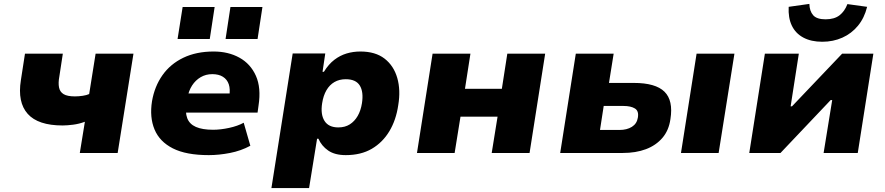

<svg xmlns="http://www.w3.org/2000/svg" viewBox="-20 -784 4535 984"><path d="M389 0 415 -160Q386 -149 355 -145Q324 -141 301 -141Q175 -141 122 -200.5Q69 -260 87 -373L108 -509H302L284 -391Q278 -359 282.5 -336Q287 -313 306 -301.5Q325 -290 364 -290Q383 -290 403.5 -293Q424 -296 437 -302L470 -509H664L583 0Z M1050 11Q934 11 866 -23.5Q798 -58 772 -120.5Q746 -183 759 -265Q772 -341 812.5 -398.5Q853 -456 919.5 -488Q986 -520 1075 -520Q1150 -520 1207 -488.5Q1264 -457 1291.5 -395.5Q1319 -334 1305 -243L1300 -207H904L919 -305H1166L1155 -289Q1161 -327 1152.5 -352Q1144 -377 1122.5 -390.5Q1101 -404 1068 -404Q1035 -404 1008.5 -388.5Q982 -373 964.5 -346Q947 -319 940 -281L936 -257Q928 -209 939.5 -178.5Q951 -148 984 -133.5Q1017 -119 1072 -119Q1110 -119 1154 -128.5Q1198 -138 1229 -155L1263 -37Q1215 -11 1158.5 0Q1102 11 1050 11ZM1136 -584 1161 -748H1325L1300 -584ZM890 -584 916 -748H1080L1055 -584Z M1371 180 1480 -510H1647L1633 -416H1640Q1664 -455 1693.5 -477.5Q1723 -500 1756.5 -510Q1790 -520 1827 -520Q1904 -520 1951 -483.5Q1998 -447 2016 -384.5Q2034 -322 2021 -245Q2010 -169 1975.5 -111.5Q1941 -54 1885.5 -21.5Q1830 11 1752 11Q1696 11 1662 -12.5Q1628 -36 1612 -73H1605L1564 180ZM1714 -131Q1748 -131 1772.5 -146.5Q1797 -162 1813 -189.5Q1829 -217 1835 -255Q1844 -313 1824 -345.5Q1804 -378 1752 -378Q1719 -378 1694 -363.5Q1669 -349 1653 -321.5Q1637 -294 1631 -255Q1622 -198 1643 -164.5Q1664 -131 1714 -131Z M2117 0 2197 -509H2391L2363 -329H2552L2580 -509H2774L2694 0H2500L2530 -186H2340L2310 0Z M2851 0 2931 -509H3125L3101 -359H3228Q3340 -359 3385.5 -314Q3431 -269 3416 -174Q3408 -116 3375 -77.5Q3342 -39 3290.5 -19.5Q3239 0 3171 0ZM3055 -118H3155Q3193 -118 3218.5 -134Q3244 -150 3249 -181Q3255 -215 3234 -228Q3213 -241 3175 -241H3074ZM3470 0 3550 -509H3744L3663 0Z M3820 0 3900 -509H4074L4032 -239H4039L4296 -509H4456L4376 0H4201L4245 -271H4237L3980 0ZM4194 -570Q4137 -570 4097 -591.5Q4057 -613 4038 -653Q4019 -693 4022 -749L4128 -764Q4129 -727 4147.5 -706Q4166 -685 4211 -685Q4256 -685 4282.5 -705.5Q4309 -726 4323 -763L4424 -749Q4410 -692 4377 -652Q4344 -612 4297 -591Q4250 -570 4194 -570Z"/></svg>

Font: Nunito Sans 6pt Black
Style: Italic
Weight: 900
Italic angle: -9°
Version: Version 3.101;gftools[0.9.27]